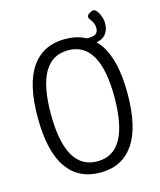

<svg xmlns="http://www.w3.org/2000/svg" viewBox="-120 -897 825 989"><g transform="rotate(-15 292.0 -402.5)"><path d="M293 6Q176 6 114.5 -83Q53 -172 53 -352Q53 -531 114.5 -618.5Q176 -706 293 -706Q409 -706 470.5 -618.5Q532 -531 532 -352Q532 -172 470.5 -83Q409 6 293 6ZM293 -54Q462 -54 462 -352Q462 -646 293 -646Q123 -646 123 -352Q123 -54 293 -54ZM389 -645V-680H410Q442 -680 453 -690.5Q464 -701 464 -718Q464 -736 457.5 -748.5Q451 -761 444 -770Q437 -779 437 -785Q437 -794 450.5 -802.5Q464 -811 472 -811Q482 -811 491.5 -798.5Q501 -786 507.5 -767.5Q514 -749 514 -733Q514 -692 491 -668.5Q468 -645 410 -645Z"/></g></svg>

Font: Asap Condensed Light
Style: Regular
Weight: 300
Width: 3
Designer: Pablo Cosgaya
Foundry: Omnibus-Type
Version: Version 3.001; ttfautohint (v1.8.4.7-5d5b)